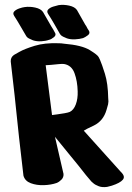

<svg xmlns="http://www.w3.org/2000/svg" viewBox="-20 -758 539 786"><path d="M226 -618Q214 -639 202 -660Q190 -681 177 -701Q170 -712 177.5 -719.5Q185 -727 198 -731Q211 -735 220 -737Q241 -740 263.5 -735Q286 -730 295 -717L329 -657Q333 -652 336 -645.5Q339 -639 343 -634Q351 -622 339.5 -613.5Q328 -605 320 -602Q306 -598 287.5 -597Q269 -596 254 -601Q246 -604 238 -608Q230 -612 226 -618ZM87 -611Q75 -631 63 -652Q51 -673 38 -693Q31 -704 38.5 -711.5Q46 -719 59 -723.5Q72 -728 81 -729Q102 -732 124.5 -727Q147 -722 156 -709L190 -650Q194 -644 197.5 -638Q201 -632 204 -626Q212 -615 201 -606Q190 -597 181 -595Q167 -590 148.5 -589Q130 -588 115 -593Q108 -596 99.5 -600Q91 -604 87 -611ZM475 -54Q494 -36 483 -22.5Q472 -9 438 2Q433 3 428.5 4.5Q424 6 419 7Q399 10 384.5 4.5Q370 -1 362 -8Q354 -15 354 -15L332 -41Q301 -81 268.5 -120Q236 -159 205 -198L240 -46Q241 -32 231.5 -22.5Q222 -13 212 -9Q189 -1 159.5 0Q130 1 106 -8Q82 -17 76 -39Q71 -78 67 -117Q63 -156 58 -195Q55 -226 51.5 -256.5Q48 -287 45 -318Q44 -330 42.5 -342Q41 -354 40 -366L24 -506Q23 -523 37 -533Q37 -533 59 -545.5Q81 -558 122 -570.5Q163 -583 219 -581Q231 -581 243 -579Q315 -573 347.5 -553Q380 -533 384 -524Q387 -519 389 -514Q397 -496 409.5 -456Q422 -416 423 -356Q425 -342 422.5 -331Q420 -320 416 -308Q403 -263 364 -244Q345 -235 337 -231Q329 -227 323 -223ZM266 -300Q282 -308 290.5 -331Q299 -354 298 -384Q297 -426 285 -458.5Q273 -491 242 -496Q235 -497 220 -495.5Q205 -494 189.5 -492.5Q174 -491 167 -491Q167 -491 166.5 -491Q166 -491 167 -491Q174 -440 180 -389Q186 -338 193 -287Q201 -288 215.5 -290Q230 -292 244.5 -294.5Q259 -297 266 -300Z"/></svg>

Font: Nerko One
Style: Regular
Weight: 400
Designer: Nermin Kahrimanovic
Foundry: Nermin Kahrimanovic
Version: Version 1.101